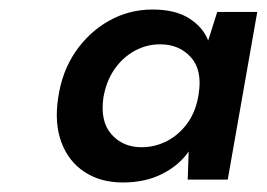

<svg xmlns="http://www.w3.org/2000/svg" viewBox="-20 -730 560 403"><path d="M238 -347Q191 -347 157.5 -369Q124 -391 109 -431Q94 -471 102 -524Q110 -580 138.5 -621.5Q167 -663 209 -686.5Q251 -710 300 -710Q348 -710 377 -691.5Q406 -673 417 -645L436 -705H520L458 -353H374L376 -412Q356 -383 320.5 -365Q285 -347 238 -347ZM277 -421Q306 -421 331.5 -434.5Q357 -448 374.5 -473Q392 -498 397 -533Q405 -583 380.5 -610Q356 -637 316 -637Q288 -637 263 -623.5Q238 -610 220.5 -585Q203 -560 197 -525Q190 -475 214 -448Q238 -421 277 -421Z"/></svg>

Font: DM Sans 10pt SemiBold
Style: Italic
Weight: 600
Italic angle: -10°
Version: Version 4.004;gftools[0.9.30]